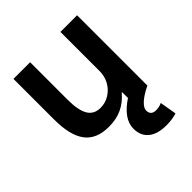

<svg xmlns="http://www.w3.org/2000/svg" viewBox="-201 -653 1003 1003"><g transform="rotate(-45 301.0 -151.5)"><path d="M235 10Q144 10 101.5 -46Q59 -102 59 -220V-520H182V-243Q182 -165 204 -128Q226 -91 274 -91Q310 -91 340.5 -110Q371 -129 388.5 -160.5Q406 -192 406 -230V-520H529V0H412L411 -70H409Q375 -30 333 -10Q291 10 235 10ZM453 217Q388 217 353 188.5Q318 160 318 107Q318 71 342 37Q366 3 415 -29L528 0Q482 22 457 45Q432 68 432 87Q432 123 471 123Q494 123 514 113L530 206Q496 217 453 217Z"/></g></svg>

Font: M PLUS 2 SemiBold
Style: Regular
Weight: 600
Designer: Coji Morishita
Foundry: UNDERFOREST DESIGN
Version: Version 1.001